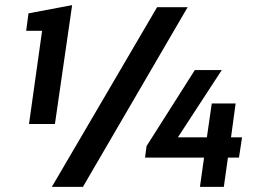

<svg xmlns="http://www.w3.org/2000/svg" viewBox="-20 -728 1020 748"><path d="M93 -245 144 -608H82L91 -676L261 -708L194 -245ZM182 0 592 -700H711L303 0ZM759 0 775 -114H545L551 -159L739 -455H844L673 -193H786L805 -325H898L880 -193H923L911 -114H868L852 0Z"/></svg>

Font: Finlandica Medium
Style: Italic
Weight: 500
Italic angle: -8°
Designer: Niklas Ekholm, Juho Hiilivirta, Jaakko Suomalainen
Foundry: Helsinki Type Studio
Version: Version 1.063